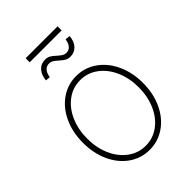

<svg xmlns="http://www.w3.org/2000/svg" viewBox="-232 -895 1010 1010"><g transform="rotate(-45 272.5 -390.5)"><path d="M49.8 -263.7Q49.8 -341.8 78.6 -404.3Q107.4 -466.8 158.4 -502.4Q209.5 -538.1 272.5 -538.1Q335.4 -538.1 386.7 -502.4Q438 -466.8 467 -404.1Q496.1 -341.3 496.1 -263.7Q496.1 -185.5 467 -123Q438 -60.5 386.7 -24.9Q335.4 10.7 272.5 10.7Q209.5 10.7 158.4 -24.9Q107.4 -60.5 78.6 -123Q49.8 -185.5 49.8 -263.7ZM463.9 -263.7Q463.9 -332 439.2 -387.7Q414.6 -443.4 370.8 -475.6Q327.1 -507.8 272.5 -507.8Q217.8 -507.8 174.1 -475.6Q130.4 -443.4 105.7 -387.7Q81.1 -332 81.1 -263.7Q81.1 -195.3 105.7 -139.6Q130.4 -84 174.1 -51.8Q217.8 -19.5 272.5 -19.5Q327.6 -19.5 371.3 -51.8Q415 -84 439.5 -139.6Q463.9 -195.3 463.9 -263.7ZM324.2 -630.9Q307.1 -630.9 294.7 -638.2Q282.2 -645.5 265.6 -660.2Q252.4 -672.4 241.7 -679Q231 -685.5 218.8 -685.5Q198.2 -685.5 186 -670.7Q173.8 -655.8 170.9 -631.8L144.5 -633.8Q147.5 -670.4 167 -692.6Q186.5 -714.8 218.8 -714.8Q236.3 -714.8 248.8 -707.3Q261.2 -699.7 277.3 -684.6Q292 -671.9 301.5 -666Q311 -660.2 323.2 -660.2Q343.3 -660.2 355.2 -674.8Q367.2 -689.5 370.1 -713.9L397.5 -710.9Q394.5 -674.3 374.8 -652.6Q355 -630.9 324.2 -630.9ZM388.7 -761.7H151.4V-792H388.7Z"/></g></svg>

Font: Pretendard GOV Thin
Style: Regular
Weight: 100
Designer: Base glyphs from Inter by Rasmus Andersson; Hangeul glyphs from Noto Sans CJK(Source Han Sans) by Jang Soo-young and Kan
Foundry: Kil Hyung-jin
Version: Version 1.309